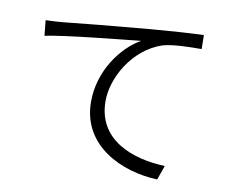

<svg xmlns="http://www.w3.org/2000/svg" viewBox="-81 -828 1162 962"><g transform="rotate(10 500.0 -347.5)"><path d="M87 -660 95 -582C202 -604 466 -629 576 -641C480 -586 382 -456 382 -298C382 -73 595 22 776 29L802 -44C640 -50 453 -113 453 -314C453 -432 539 -588 685 -637C736 -652 823 -653 882 -653L881 -724C815 -722 724 -716 614 -707C430 -691 237 -672 175 -665C155 -663 125 -661 87 -660Z"/></g></svg>

Font: Noto Sans CJK HK DemiLight
Style: Regular
Weight: 350
Designer: Ryoko NISHIZUKA 西塚涼子 (kana, bopomofo & ideographs); Paul D. Hunt (Latin, Greek & Cyrillic); Sandoll Communications 산돌커뮤니
Foundry: Adobe
Version: Version 2.004;hotconv 1.0.118;makeotfexe 2.5.65603